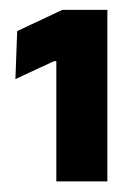

<svg xmlns="http://www.w3.org/2000/svg" viewBox="-20 -722 263 380"><path d="M91.5 -363V-601H87L10.5 -565.5L14 -660.5L103.5 -702.5H192.5V-363Z"/></svg>

Font: Anek Tamil
Style: Bold
Weight: 700
Designer: Aadarsh Rajan (Tamil), Yesha Goshar (Latin)
Foundry: Ek Type
Version: Version 1.003